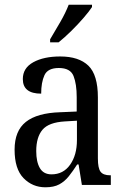

<svg xmlns="http://www.w3.org/2000/svg" viewBox="-20 -786 527 816"><path d="M173 10Q118 10 80 -29Q42 -68 42 -150Q42 -230 90 -268Q138 -306 236 -309L306 -312V-373Q306 -429 292.5 -463Q279 -497 230 -497Q183 -497 169 -466.5Q155 -436 155 -388Q77 -388 77 -450Q77 -497 121.5 -521.5Q166 -546 236 -546Q315 -546 355.5 -507Q396 -468 396 -372V-113Q396 -71 407.5 -56Q419 -41 448 -41H451V0H328L314 -87H308Q290 -59 272.5 -37Q255 -15 232 -2.5Q209 10 173 10ZM199 -45Q249 -45 278 -86Q307 -127 307 -191V-273L256 -270Q187 -266 160.5 -234.5Q134 -203 134 -144Q134 -98 149.5 -71.5Q165 -45 199 -45ZM193 -619Q214 -654 236.5 -693Q259 -732 272 -766H371V-756Q360 -739 336 -711Q312 -683 283 -654.5Q254 -626 229 -606H193Z"/></svg>

Font: Noto Serif Sinhala Condensed
Style: Regular
Weight: 400
Width: 3
Designer: Jelle Bosma - Monotype Design Team
Foundry: Monotype Imaging Inc.
Version: Version 2.007; ttfautohint (v1.8.4.7-5d5b)